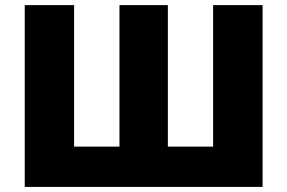

<svg xmlns="http://www.w3.org/2000/svg" viewBox="-20 -734 1128 754"><path d="M1011.2 0H77.1V-713.9H271V-158.2H449.2V-713.9H639.2V-158.2H816.9V-713.9H1011.2Z"/></svg>

Font: Open Sans ExtBd
Style: Bold
Weight: 800
Foundry: Ascender Corporation
Version: Version 1.10